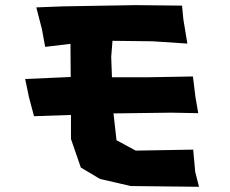

<svg xmlns="http://www.w3.org/2000/svg" viewBox="-20 -718 888 741"><path d="M120.1 -689.5 141.6 -606.4 154.3 -537.1 252 -548.8 252.9 -420.9 77.1 -413.1 91.8 -342.8 111.3 -269.5 253.9 -274.4V-181.6L292 -71.3L366.2 -27.3L484.4 0L748 2.9L733.4 -54.7L725.6 -140.6L503.9 -136.7L429.7 -176.8L418 -280.3L641.6 -283.2L745.1 -281.2L734.4 -342.8L724.6 -422.9L555.7 -419.9H412.1L409.2 -498L414.1 -560.5L569.3 -558.6L703.1 -549.8L687.5 -644.5L682.6 -696.3L502 -698.2L221.7 -693.4Z"/></svg>

Font: MaokenAssortedSans-TC
Style: Regular
Weight: 500
Version: Version 0.83